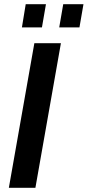

<svg xmlns="http://www.w3.org/2000/svg" viewBox="-20 -891 416 911"><path d="M22 0 143 -686H269L148 0ZM84 -761 102 -871H198L179 -761ZM261 -761 280 -871H376L357 -761Z"/></svg>

Font: Archivo SemiCondensed SemiBold
Style: Italic
Weight: 600
Width: 4
Italic angle: -10°
Designer: Hector Gatti
Foundry: Omnibus-Type
Version: Version 2.001